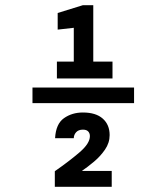

<svg xmlns="http://www.w3.org/2000/svg" viewBox="-20 -719 640 739"><path d="M199 -417V-482H264V-612L202 -605V-669L299 -699H339V-482H413V-417ZM105 -322V-382H496V-322ZM191 0V-60Q247 -99 286.5 -133Q326 -167 326 -195Q326 -206 319.5 -213Q313 -220 299 -220Q282 -220 273 -210Q264 -200 264 -187H192Q195 -242 226 -264Q257 -286 299 -286Q349 -286 375.5 -262.5Q402 -239 402 -199Q402 -169 384 -143Q366 -117 341.5 -96.5Q317 -76 295 -61H410V0Z"/></svg>

Font: DM Mono Medium
Style: Regular
Weight: 500
Designer: Colophon Foundry
Foundry: Colophon Foundry
Version: Version 1.000; ttfautohint (v1.8.2.53-6de2)